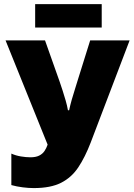

<svg xmlns="http://www.w3.org/2000/svg" viewBox="-20 -912 655 941"><path d="M615.2 -713.9 424.3 -212.9Q397 -142.1 364 -92.3Q331.1 -42.5 279.8 -16.4Q228.5 9.8 145.5 9.8Q120.1 9.8 91.1 6.1Q62 2.4 35.6 -4.9V-159.2Q57.6 -149.4 82.5 -145.3Q107.4 -141.1 128.9 -141.1Q155.3 -141.1 171.6 -149.2Q188 -157.2 197.8 -171.4Q207.5 -185.5 213.4 -203.1L7.3 -713.9H200.7L272 -512.7Q279.3 -491.7 287.1 -467.5Q294.9 -443.4 302 -418.7Q309.1 -394 313 -371.6H318.8Q324.2 -397 331.5 -422.9Q338.9 -448.7 346.7 -472.9Q354.5 -497.1 359.9 -515.6L421.9 -713.9ZM478.5 -891.6V-776.9H152.3V-891.6Z"/></svg>

Font: Open Sans SemiCondensed ExtraBold
Style: Regular
Weight: 800
Width: 4
Designer: Monotype Design Team
Foundry: Monotype Imaging Inc.
Version: Version 3.000